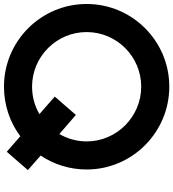

<svg xmlns="http://www.w3.org/2000/svg" viewBox="27 -882 870 964"><g transform="rotate(90 462.0 -400.0)"><path d="M664 -67 742 1 834 -105 761 -169C805 -235 831 -314 831 -400C831 -629 644 -815 415 -815C186 -815 0 -629 0 -400C0 -171 186 15 415 15C508 15 595 -15 664 -67ZM653 -263 557 -346 465 -240 553 -163C512 -139 465 -126 415 -126C264 -126 141 -249 141 -400C141 -551 264 -674 415 -674C566 -674 690 -551 690 -400C690 -350 676 -303 653 -263Z"/></g></svg>

Font: MintSans
Style: Bold
Weight: 700
Version: Version 2.0